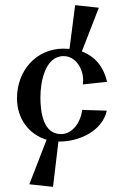

<svg xmlns="http://www.w3.org/2000/svg" viewBox="-20 -714 478 746"><path d="M272 -694 250 -524C243 -524 235 -525 227 -525C120 -525 46 -439 46 -332C46 -253 92 -192 161 -171L94 2L186 12L207 -164H212C285 -164 377 -203 395 -284L299 -287C295 -243 264 -193 217 -193C147 -193 137 -280 137 -336C137 -395 155 -496 227 -496C275 -496 303 -446 303 -403C303 -398 303 -393 302 -386L396 -396C382 -457 347 -496 298 -514L364 -684Z"/></svg>

Font: Original Surfer
Style: Regular
Weight: 400
Designer: Astigmatic (AOETI)
Foundry: Astigmatic (AOETI)
Version: Version 1.001